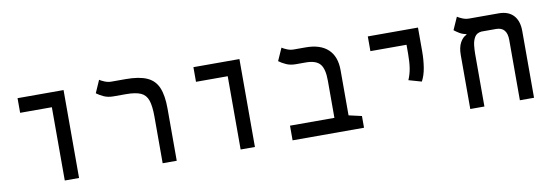

<svg xmlns="http://www.w3.org/2000/svg" viewBox="-50 -936 3615 1260"><g transform="rotate(-10 1758.0 -306.0)"><path d="M299.8 0V-488.3H88.4V-585.9H395V0Z M1045.9 -347.7V0H952.1V-310.1Q952.1 -380.9 939 -419.4Q925.8 -458 891.6 -473.1Q857.4 -488.3 793.5 -488.3H710.4Q674.3 -488.3 647 -500.7Q619.6 -513.2 599.6 -528.3L636.2 -611.8Q647.5 -604 669.2 -595Q690.9 -585.9 714.4 -585.9H809.1Q898.4 -585.9 950.2 -562.7Q1002 -539.6 1023.9 -487.3Q1045.9 -435.1 1045.9 -347.7Z M1471.7 0V-488.3H1260.3V-585.9H1566.9V0Z M2293.9 -78.1V0H1817.9V-97.7H2113.8V-345.7Q2113.8 -424.8 2086.4 -456.5Q2059.1 -488.3 1992.2 -488.3H1925.3Q1889.6 -488.3 1862.1 -500.7Q1834.5 -513.2 1814.5 -528.3L1851.6 -611.8Q1862.8 -604 1884.3 -595Q1905.8 -585.9 1929.2 -585.9H2007.8Q2105.5 -585.9 2156.7 -538.1Q2208 -490.2 2208 -398.9V-97.7Z M2720.2 -232.4 2634.8 -256.8Q2650.4 -293 2656.7 -332.3Q2663.1 -371.6 2663.1 -428.2V-487.8H2422.4V-585.9H2756.8V-428.2Q2756.8 -371.6 2748.5 -320.3Q2740.2 -269 2720.2 -232.4Z M3426.8 -444.3V0H3332.5V-401.9Q3332.5 -487.8 3259.8 -487.8H3162.1Q3129.9 -484.4 3116.2 -460.7Q3102.5 -437 3099.4 -406.2Q3096.2 -375.5 3096.2 -350.1V0H3002V-359.4Q3002 -410.2 3019.3 -441.9Q3036.6 -473.6 3062 -484.4V-488.8Q3038.6 -492.2 3017.8 -504.6Q2997.1 -517.1 2983.4 -528.3L3020.5 -611.8Q3031.7 -604 3053.2 -595Q3074.7 -585.9 3098.1 -585.9H3294.4Q3358.4 -585.9 3392.6 -549.3Q3426.8 -512.7 3426.8 -444.3Z"/></g></svg>

Font: Cascadia Mono PL
Style: Regular
Weight: 400
Monospace: yes
Designer: Aaron Bell
Foundry: Saja Typeworks
Version: Version 2404.023; ttfautohint (v1.8.4)